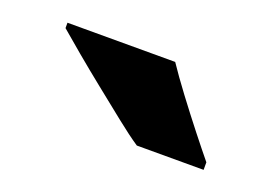

<svg xmlns="http://www.w3.org/2000/svg" viewBox="-41 -854 473 335"><g transform="rotate(20 195.5 -686.0)"><path d="M240 -766Q254 -745 275 -717Q296 -689 316.5 -663Q337 -637 351 -620V-606H227Q209 -618 184 -638Q159 -658 131.5 -680Q104 -702 79.5 -722.5Q55 -743 40 -756V-766Z"/></g></svg>

Font: Noto Sans Bengali SemiCondensed Black
Style: Regular
Weight: 900
Width: 4
Designer: Joana Ranito - Universal Thirst; Jelle Bosma - Monotype Design Team
Foundry: Universal Thirst ehf.
Version: Version 3.000; ttfautohint (v1.8.4.7-5d5b)